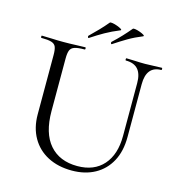

<svg xmlns="http://www.w3.org/2000/svg" viewBox="-116 -885 929 999"><g transform="rotate(15 349.0 -385.5)"><path d="M572 -515Q572 -564 550.5 -588.5Q529 -613 485 -613Q482 -613 482 -619Q482 -625 485 -625Q508 -625 532 -623.5Q556 -622 585 -622Q608 -622 632 -623.5Q656 -625 676 -625Q678 -625 678 -619Q678 -613 676 -613Q636 -613 616 -588.5Q596 -564 596 -515V-231Q596 -154 566.5 -99.5Q537 -45 484 -16Q431 13 360 13Q286 13 230.5 -16Q175 -45 144.5 -98.5Q114 -152 114 -224V-544Q114 -573 108 -587.5Q102 -602 83.5 -607.5Q65 -613 29 -613Q27 -613 27 -619Q27 -625 29 -625Q53 -625 82.5 -623.5Q112 -622 146 -622Q181 -622 211 -623.5Q241 -625 263 -625Q266 -625 266 -619Q266 -613 263 -613Q227 -613 209 -607Q191 -601 185 -586Q179 -571 179 -542V-259Q179 -140 232.5 -78.5Q286 -17 382 -17Q472 -17 522 -73.5Q572 -130 572 -230ZM269 -677Q265 -674 263 -679Q261 -684 263 -687Q289 -712 311 -735Q333 -758 353 -782Q356 -785 368 -783Q380 -781 393.5 -776Q407 -771 415 -766Q423 -761 418 -758Q374 -740 339.5 -720.5Q305 -701 269 -677ZM393 -677Q389 -674 387 -679Q385 -684 387 -687Q413 -711 435 -734.5Q457 -758 477 -782Q480 -785 491.5 -783Q503 -781 516.5 -776Q530 -771 537.5 -766Q545 -761 539 -758Q497 -741 463 -721Q429 -701 393 -677Z"/></g></svg>

Font: Cormorant Light
Style: Regular
Weight: 400
Version: Version 4.000